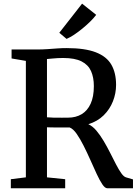

<svg xmlns="http://www.w3.org/2000/svg" viewBox="-20 -1008 736 1028"><path d="M38 0V-48.5L118.5 -58.5V-682L42 -695V-743H173.5Q207 -743 235.2 -745Q263.5 -747 288.2 -748.8Q313 -750.5 336.5 -750.5Q435 -750.5 493 -728Q551 -705.5 576.2 -661.8Q601.5 -618 601.5 -553.5Q601.5 -508.5 584.8 -465.8Q568 -423 535 -390.5Q502 -358 453 -343Q476 -332.5 496.2 -308.5Q516.5 -284.5 535 -253.2Q553.5 -222 570 -189.2Q586.5 -156.5 601.2 -128Q616 -99.5 629.2 -80.8Q642.5 -62 654.5 -58.5L692 -47.5V0H554.5Q542 0 527.8 -21.2Q513.5 -42.5 497.5 -77Q481.5 -111.5 464 -151Q446.5 -190.5 428 -227.2Q409.5 -264 390.8 -291Q372 -318 353 -325.5Q342.5 -325.5 325 -325.5Q307.5 -325.5 289 -325.5Q270.5 -325.5 254.8 -325.8Q239 -326 231.5 -326.5V-58.5L329 -48.5V0ZM344 -378Q386 -378 417 -396.5Q448 -415 465.2 -452.5Q482.5 -490 482.5 -547Q482.5 -593.5 467.5 -627.2Q452.5 -661 416.8 -679.2Q381 -697.5 318.5 -697.5Q303.5 -697.5 288.5 -696.8Q273.5 -696 259.2 -694.5Q245 -693 231.5 -692V-380Q245.5 -378.5 268 -378Q290.5 -377.5 312 -377.8Q333.5 -378 344 -378ZM336 -800 297.5 -832.5 419.5 -988.5 495 -928.5Q481.5 -910.5 462 -891.5Q442.5 -872.5 420.5 -854.5Q398.5 -836.5 377 -822.2Q355.5 -808 337 -800Z"/></svg>

Font: Merriweather 28pt Medium
Style: Regular
Weight: 500
Version: Version 2.100